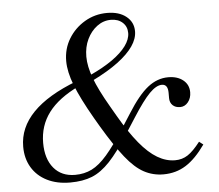

<svg xmlns="http://www.w3.org/2000/svg" viewBox="-52 -782 977 855"><g transform="rotate(-5 436.5 -355.0)"><path d="M645 14Q598 14 558 -7.5Q518 -29 476.5 -81Q435 -133 382 -222L358 -263Q305 -355 281 -416.5Q257 -478 257 -526Q257 -581 284 -625.5Q311 -670 356.5 -697Q402 -724 457 -724Q510 -724 542 -698.5Q574 -673 574 -632Q574 -599 551 -565.5Q528 -532 482.5 -498Q437 -464 368 -430L357 -454Q418 -482 459 -511Q500 -540 521.5 -569.5Q543 -599 543 -627Q543 -656 523 -674Q503 -692 471 -692Q437 -692 409 -671Q381 -650 364.5 -615.5Q348 -581 348 -538Q348 -495 368 -441Q388 -387 434 -308L460 -263Q504 -187 544 -138.5Q584 -90 623 -67Q662 -44 702 -44Q734 -44 759 -60.5Q784 -77 815 -117L833 -103Q790 -42 745.5 -14Q701 14 645 14ZM228 14Q169 14 125 -8Q81 -30 57 -70Q33 -110 33 -163Q33 -333 295 -433L303 -410Q211 -366 167 -307.5Q123 -249 123 -172Q123 -101 157.5 -59.5Q192 -18 253 -18Q294 -18 327.5 -34.5Q361 -51 396.5 -92Q432 -133 479 -206L520 -270Q569 -348 611.5 -381.5Q654 -415 703 -415Q744 -415 769.5 -394.5Q795 -374 795 -340Q795 -314 780.5 -296Q766 -278 745 -278Q724 -278 711.5 -290Q699 -302 699 -322V-346Q699 -384 672 -384Q647 -384 616.5 -353Q586 -322 540 -250L495 -180Q446 -103 406.5 -61Q367 -19 326 -2.5Q285 14 228 14Z"/></g></svg>

Font: Baskervville
Style: Italic
Weight: 400
Italic angle: -18°
Designer: ANRT
Foundry: ANRT
Version: Version 1.100